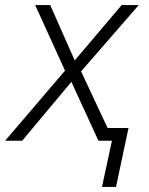

<svg xmlns="http://www.w3.org/2000/svg" viewBox="-42 -552 583 753"><path d="M358 181 397 0H344L238 -231L45 0H-22L213 -275L96 -532H155L251 -315L435 -532H502L276 -272L380 -50H462L413 181Z"/></svg>

Font: Noto Sans UI Light
Style: Italic
Weight: 300
Italic angle: -12°
Designer: Monotype Design Team
Foundry: Monotype Imaging Inc.
Version: Version 1.901